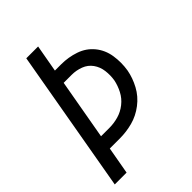

<svg xmlns="http://www.w3.org/2000/svg" viewBox="-215 -832 930 930"><g transform="rotate(-45 250.0 -367.5)"><path d="M11 0 140 -735H221L196 -595H239Q288 -595 333.5 -579.5Q379 -564 408.5 -528Q438 -492 445.5 -443.5Q453 -395 445 -346Q437 -303 415 -262Q393 -221 355 -192Q317 -163 273.5 -151.5Q230 -140 186 -140H117L92 0ZM129 -212H186Q217 -212 247.5 -220.5Q278 -229 304 -249.5Q330 -270 345 -299Q360 -328 366 -358Q371 -389 367 -420.5Q363 -452 345.5 -476.5Q328 -501 299 -512Q270 -523 239 -523H184Z"/></g></svg>

Font: Iosevka SS08
Style: Italic
Weight: 400
Italic angle: -10°
Monospace: yes
Designer: Belleve Invis
Foundry: Belleve Invis
Version: 2.1.0; ttfautohint (v1.8.2)